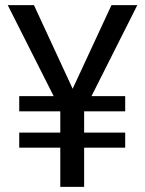

<svg xmlns="http://www.w3.org/2000/svg" viewBox="-20 -731 568 751"><path d="M469.7 -355H337.9L517.1 -710.9H416L264.2 -383.8L112.8 -710.9H10.3L189.9 -355H55.2V-295.4H215.8V-212.4H55.2V-153.3H215.8V0H309.1V-153.3H469.7V-212.4H309.1V-295.4H469.7Z"/></svg>

Font: Bert Sans
Style: Regular
Weight: 400
Designer: Christian Robertson (Google), Cristiano Sobral
Foundry: Google, Cristiano Sobral
Version: Version 3.101